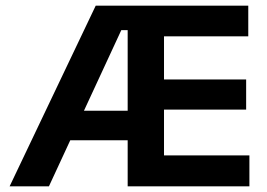

<svg xmlns="http://www.w3.org/2000/svg" viewBox="-20 -659 945 679"><path d="M14 0 318.5 -639H455L454.5 -552.5H409L153 0ZM172.5 -163V-267.5H461.5V-163ZM469.5 0V-109.5H862V0ZM431.5 0V-639H560V0ZM506.5 -271.5V-378H850.5V-271.5ZM469.5 -530.5V-639H858V-530.5Z"/></svg>

Font: Anek Odia SemiBold
Style: Regular
Weight: 600
Version: Version 1.003